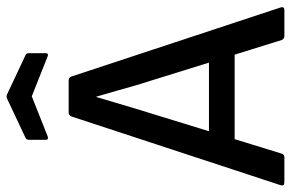

<svg xmlns="http://www.w3.org/2000/svg" viewBox="-170 -714 884 583"><g transform="rotate(-90 271.5 -422.0)"><path d="M10 0Q-2 0 1 -11L210 -647Q214 -655 221 -655H319Q328 -655 331 -647L541 -11Q544 0 533 0H454Q446 0 442 -8L305 -449Q296 -480 287.5 -510.5Q279 -541 270 -571H269Q260 -541 251 -510.5Q242 -480 233 -450L97 -8Q94 0 86 0ZM125 -151 145 -229H393L413 -151ZM150 -719Q139 -715 139 -725V-776Q139 -783 145 -786L264 -842Q271 -845 277 -842L396 -786Q402 -784 402 -776V-725Q402 -715 392 -719L271 -767Z"/></g></svg>

Font: Sofia Sans Semi Condensed Medium
Style: Regular
Weight: 500
Designer: Botio Nikoltchev, Ani Petrova
Foundry: lettersoup
Version: Version 4.100